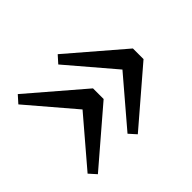

<svg xmlns="http://www.w3.org/2000/svg" viewBox="-100 -596 687 687"><g transform="rotate(-45 243.5 -252.5)"><path d="M50.4 -455.2 255.2 -279.4V-225.6L50.4 -49.8L25.8 -77.3L192.9 -273V-232L25.8 -427.7ZM252.4 -455.2 457.1 -279.4V-225.6L252.4 -49.8L227.8 -77.3L394.8 -273V-232L227.8 -427.7Z"/></g></svg>

Font: Adobe Variable Font Prototype
Style: Regular
Weight: 389
Designer: Frank Grießhammer
Foundry: Adobe
Version: Version 1.004;hotconv 1.0.113;makeotfexe 2.5.65598